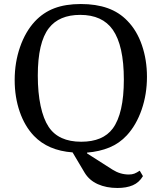

<svg xmlns="http://www.w3.org/2000/svg" viewBox="-20 -750 804 955"><path d="M711 -368Q711 -281 684.5 -204.5Q658 -128 611 -77Q574 -37 524.5 -16.5Q475 4 413 9V13L540 94Q578 118 621 118Q637 118 648.5 113.5Q660 109 675 99L691 126Q672 158 640.5 171.5Q609 185 564 185Q509 185 466.5 166Q424 147 401 109L341 8Q219 -1 149 -74Q103 -122 78 -194.5Q53 -267 53 -352Q53 -439 79.5 -515.5Q106 -592 153 -643Q195 -688 250.5 -709Q306 -730 382 -730Q458 -730 515.5 -709.5Q573 -689 614 -646Q661 -598 686 -525Q711 -452 711 -368ZM168 -374Q168 -289 182 -223.5Q196 -158 222 -119Q271 -45 384 -45Q492 -45 541 -111Q596 -186 596 -354Q596 -523 541 -602Q489 -676 379 -676Q274 -676 223 -610Q168 -539 168 -374Z"/></svg>

Font: Domine
Style: Regular
Weight: 400
Designer: Pablo Impallari, Rodrigo Fuenzalida, Brenda Gallo
Foundry: Pablo Impallari, Rodrigo Fuenzalida, Brenda Gallo
Version: Version 2.000